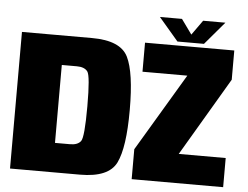

<svg xmlns="http://www.w3.org/2000/svg" viewBox="-55 -877 1220 945"><g transform="rotate(5 555.0 -404.0)"><path d="M27.5 0V-675H373.5Q514.5 -675 552 -599.2Q589.5 -523.5 589.5 -338Q589.5 -152.5 552 -76.2Q514.5 0 373.5 0ZM237 -145H311.5Q349 -145 364.5 -165.5Q380 -186 380 -338Q380 -489 364.5 -509.5Q349 -530 311.5 -530H237ZM628.5 0V-148L857 -531.5H635.5V-675H1076.5V-530.5L848.5 -144H1080.5V0ZM794 -694.5 697.5 -807.5H806.5L859 -734.5L911 -807.5H1021L925 -694.5Z"/></g></svg>

Font: Anybody Black
Style: Regular
Weight: 900
Designer: Tyler Finck
Foundry: Etcetera Type Company
Version: Version 1.010; ttfautohint (v1.8.3) -l 8 -r 50 -G 200 -x 14 